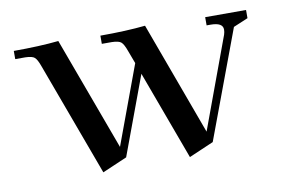

<svg xmlns="http://www.w3.org/2000/svg" viewBox="-57 -538 946 644"><g transform="rotate(-10 416.0 -216.0)"><path d="M22 -411.1V-439Q109.9 -439 174.8 -445.8L316.9 -60.1L416 -328.1L399.9 -371.1Q391.1 -396 382.8 -403.3Q374.5 -410.6 351.1 -411.1H316.9V-439Q405.3 -439 470.2 -445.8L611.8 -60.1L726.1 -370.1Q729 -378.9 729 -387.2Q729 -411.1 687 -411.1H673.8V-439H813V-411.1L763.2 -390.1L626 -22L542 14.2L430.2 -289.1L331.1 -22L247.1 14.2L105 -371.1Q96.2 -396 87.9 -403.3Q79.6 -410.6 56.2 -411.1Z"/></g></svg>

Font: Dihjauti S
Style: Bold
Weight: 700
Designer: T. Christopher White
Version: Version 3.0.0